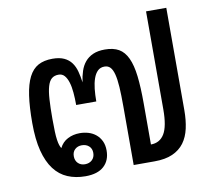

<svg xmlns="http://www.w3.org/2000/svg" viewBox="-69 -646 801 734"><g transform="rotate(-10 332.0 -279.5)"><path d="M250.5 -72.8Q250.5 -89.4 239.7 -99.1Q229 -108.9 211.9 -108.9Q195.8 -108.9 185.3 -99.1Q174.8 -89.4 174.8 -72.8Q174.8 -55.7 185.3 -45.4Q195.8 -35.2 211.9 -35.2Q229 -35.2 239.7 -45.4Q250.5 -55.7 250.5 -72.8ZM217.8 -264.2Q217.8 -290 215.8 -312.7Q213.9 -335.4 208.5 -352.8Q203.1 -370.1 194.3 -380.1Q185.5 -390.1 171.4 -390.1Q154.8 -390.1 144.5 -381.3Q134.3 -372.6 128.7 -353.3Q123 -334 121.1 -303Q119.1 -272 119.1 -227.5Q119.1 -198.2 119.9 -178.5Q120.6 -158.7 122.6 -145.8Q124.5 -132.8 127.2 -125Q129.9 -117.2 133.3 -111.8Q144.5 -134.3 165.5 -145Q186.5 -155.8 212.4 -155.8Q230 -155.8 246.1 -150.9Q262.2 -146 274.7 -135.7Q287.1 -125.5 294.7 -109.9Q302.2 -94.2 302.2 -72.8Q302.2 -34.2 277.8 -12Q253.4 10.3 206.1 10.3Q168 10.3 137.2 -2.7Q106.4 -15.6 85 -43.9Q63.5 -72.3 52 -116.9Q40.5 -161.6 40.5 -225.1Q40.5 -288.1 46.9 -331.5Q53.2 -375 67.1 -402.3Q81.1 -429.7 103.5 -441.9Q126 -454.1 158.7 -454.1Q186 -454.1 203.9 -445.8Q221.7 -437.5 232.4 -422.9Q243.2 -408.2 248.5 -388.2Q253.9 -368.2 256.8 -345.2Q259.8 -368.2 266.4 -388.2Q272.9 -408.2 285.2 -422.9Q297.4 -437.5 316.2 -445.8Q335 -454.1 362.3 -454.1Q395 -454.1 416.3 -441.9Q437.5 -429.7 450.2 -402.3Q462.9 -375 468 -331.5Q473.1 -288.1 473.1 -225.1V-65.9Q507.8 -65.9 525.4 -95Q543 -124 543 -189.9V-570.3H621.6V-172.9Q621.6 -134.3 614.5 -102.3Q607.4 -70.3 590.6 -47.6Q573.7 -24.9 545.7 -12.5Q517.6 0 475.6 0H394.5V-227.5Q394.5 -272 392.6 -303Q390.6 -334 385.5 -353.3Q380.4 -372.6 371.8 -381.3Q363.3 -390.1 349.6 -390.1Q333.5 -390.1 323.2 -380.1Q313 -370.1 306.9 -352.8Q300.8 -335.4 298.3 -312.7Q295.9 -290 295.9 -264.2Z"/></g></svg>

Font: Noboto
Style: Regular
Weight: 400
Designer: Google
Version: Version 2.001101; 2014